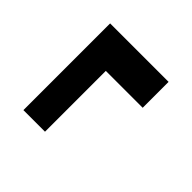

<svg xmlns="http://www.w3.org/2000/svg" viewBox="-46 -592 692 692"><g transform="rotate(-45 300.0 -246.0)"><path d="M389 -97V-285H79V-395H521V-97Z"/></g></svg>

Font: Iosevka Aile Extrabold
Style: Regular
Weight: 800
Designer: Belleve Invis
Foundry: Belleve Invis
Version: Version 27.3.5; ttfautohint (v1.8.4)